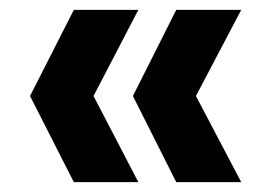

<svg xmlns="http://www.w3.org/2000/svg" viewBox="-20 -490 560 390"><path d="M338 -120 250 -295 338 -470H470L378 -295L470 -120ZM130 -120 41 -295 130 -470H261L170 -295L261 -120Z"/></svg>

Font: DM Sans 11pt ExtraBold
Style: Regular
Weight: 800
Version: Version 4.004;gftools[0.9.30]